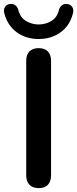

<svg xmlns="http://www.w3.org/2000/svg" viewBox="-58 -961 397 989"><path d="M141 8Q110 8 93.5 -9.5Q77 -27 77 -58V-647Q77 -679 93.5 -696Q110 -713 141 -713Q172 -713 188.5 -696Q205 -679 205 -647V-58Q205 -27 189 -9.5Q173 8 141 8ZM141 -760Q76 -760 28.5 -794.5Q-19 -829 -36 -893Q-41 -913 -31.5 -926Q-22 -939 -8 -940Q6 -942 15 -937.5Q24 -933 29 -926Q34 -919 36 -911Q46 -870 76.5 -852.5Q107 -835 141 -835Q176 -835 206 -852.5Q236 -870 246 -911Q248 -919 253 -926Q258 -933 267 -937.5Q276 -942 290 -940Q304 -939 313.5 -926Q323 -913 318 -893Q302 -829 254 -794.5Q206 -760 141 -760Z"/></svg>

Font: Nunito ExtraLight
Style: Regular
Weight: 200
Designer: Vernon Adams
Foundry: Vernon Adams
Version: Version 3.602